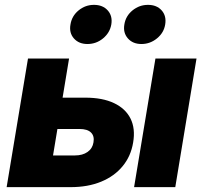

<svg xmlns="http://www.w3.org/2000/svg" viewBox="-20 -770 836 790"><path d="M171.9 -368.2H330.6Q401.9 -368.2 449.2 -345.7Q496.6 -323.2 517.1 -282Q537.6 -240.7 527.8 -183.6Q518.6 -127.4 484.6 -86.2Q450.7 -44.9 396.2 -22.5Q341.8 0 270.5 0H7.3L95.2 -529.3H264.2L198.2 -130.4H288.1Q319.8 -130.4 340.3 -144.8Q360.8 -159.2 364.7 -184.6Q369.1 -210.4 354.2 -224.9Q339.4 -239.3 307.1 -239.3H150.4ZM531.7 0 619.6 -529.3H788.6L701.2 0ZM562 -588.9Q526.4 -588.9 506.1 -612.1Q485.8 -635.3 491.7 -669.4Q497.1 -704.1 525.1 -727.1Q553.2 -750 588.9 -750Q625 -750 645.3 -727.1Q665.5 -704.1 659.7 -669.4Q654.3 -635.3 626 -612.1Q597.7 -588.9 562 -588.9ZM339.8 -588.9Q304.2 -588.9 283.9 -612.1Q263.7 -635.3 270 -669.4Q275.4 -704.1 303.2 -727.1Q331.1 -750 366.7 -750Q402.8 -750 423.3 -727.1Q443.8 -704.1 438 -669.4Q432.1 -635.3 404.1 -612.1Q376 -588.9 339.8 -588.9Z"/></svg>

Font: Inter 24pt ExtraBold
Style: Italic
Weight: 800
Italic angle: -9.3988°
Designer: Rasmus Andersson
Foundry: rsms
Version: Version 4.001;git-66647c0bb